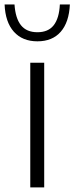

<svg xmlns="http://www.w3.org/2000/svg" viewBox="-52 -814 324 834"><path d="M79.5 0V-541.5H140V0ZM-32 -794.5H11Q15 -734.5 39.2 -704.2Q63.5 -674 110.5 -674Q157.5 -674 181.2 -704.2Q205 -734.5 208 -794.5H251.5Q248 -717.5 211.8 -676Q175.5 -634.5 110.5 -634.5Q45.5 -634.5 8.2 -676.2Q-29 -718 -32 -794.5Z"/></svg>

Font: Encode Sans Light
Style: Regular
Weight: 300
Designer: Multiple Designers
Foundry: Impallari Type
Version: Version 2.000